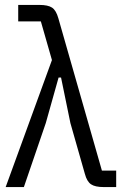

<svg xmlns="http://www.w3.org/2000/svg" viewBox="-20 -760 497 780"><path d="M191 -516 146 -673H54V-740H140Q175 -740 191.5 -729Q208 -718 217 -686L394 -67H452V0H402Q366 0 349.5 -11.5Q333 -23 325 -53L266 -260L228 -445H218L166 -260L77 0H3Z"/></svg>

Font: IBM Plex Sans Condensed
Style: Regular
Weight: 400
Width: 3
Designer: Mike Abbink, Paul van der Laan, Pieter van Rosmalen
Foundry: Bold Monday
Version: Version 3.201